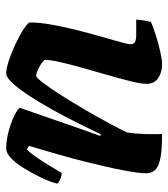

<svg xmlns="http://www.w3.org/2000/svg" viewBox="18 -558 540 616"><g transform="rotate(90 288.0 -250.0)"><path d="M216 0Q199 0 172.5 -9Q146 -18 118.5 -31Q91 -44 72.5 -56.5Q54 -69 52 -75Q52 -106 59 -145.5Q66 -185 76.5 -226.5Q87 -268 97.5 -304.5Q108 -341 115 -366.5Q122 -392 122 -398Q122 -410 114 -413.5Q106 -417 92 -417H43Q43 -430 46 -443.5Q49 -457 50 -464Q65 -471 91.5 -479.5Q118 -488 145 -494Q172 -500 186 -500Q212 -500 230.5 -487.5Q249 -475 249 -450Q249 -433 241 -400.5Q233 -368 221.5 -328Q210 -288 198.5 -247.5Q187 -207 179.5 -174Q172 -141 172 -123Q181 -113 198 -104.5Q215 -96 223 -96Q229 -96 246 -118.5Q263 -141 286 -177Q309 -213 332.5 -253.5Q356 -294 375.5 -330Q395 -366 405 -388Q409 -413 410 -444.5Q411 -476 410 -500Q461 -500 488 -494.5Q515 -489 525.5 -477.5Q536 -466 536 -448Q536 -427 526.5 -376Q517 -325 497.5 -248.5Q478 -172 448 -73L459 -66Q470 -76 484 -96Q498 -116 511.5 -139Q525 -162 535 -178Q544 -178 555.5 -173Q567 -168 569 -163Q564 -142 551 -114.5Q538 -87 522 -60.5Q506 -34 489 -17Q472 0 457 0Q429 0 400 -8Q371 -16 350 -26.5Q329 -37 326 -44L376 -188Q388 -223 399 -254Q410 -285 416 -301L411 -304Q395 -270 374.5 -229Q354 -188 331.5 -147.5Q309 -107 287 -73.5Q265 -40 246.5 -20Q228 0 216 0Z"/></g></svg>

Font: Texturina Medium 12pt ExtraBold
Style: Italic
Weight: 800
Italic angle: -11°
Version: Version 1.002